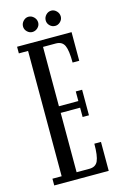

<svg xmlns="http://www.w3.org/2000/svg" viewBox="-126 -881 591 936"><g transform="rotate(-15 170.0 -413.5)"><path d="M26.5 0V-34H73V-666.5H26.5V-700H301.5V-555.5H268Q268 -616.5 256.5 -641.5Q245 -666.5 213 -666.5H148.5V-367H246.5V-415.5H278.5V-286.5H246.5V-333.5H148.5V-34H213Q245 -34 256.5 -59.5Q268 -85 268 -146H301.5V0ZM233 -750Q217 -750 205.8 -761.2Q194.5 -772.5 194.5 -787.5Q194.5 -803.5 205.8 -815.2Q217 -827 233 -827Q247.5 -827 259 -815.2Q270.5 -803.5 270.5 -787.5Q270.5 -772.5 259 -761.2Q247.5 -750 233 -750ZM117.5 -750Q103 -750 91.5 -761.2Q80 -772.5 80 -787.5Q80 -803.5 91.5 -815.2Q103 -827 117.5 -827Q133 -827 144.8 -815.2Q156.5 -803.5 156.5 -787.5Q156.5 -772.5 144.8 -761.2Q133 -750 117.5 -750Z"/></g></svg>

Font: Imbue 10pt
Style: Regular
Weight: 400
Designer: Tyler Finck
Foundry: Etcetera Type Company
Version: Version 1.102; ttfautohint (v1.8.3)